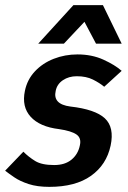

<svg xmlns="http://www.w3.org/2000/svg" viewBox="-36 -720 498 748"><path d="M-16 -55 55 -129Q76 -108 101.5 -92.5Q127 -77 175 -77Q217 -77 242.5 -98Q268 -119 275 -153Q282 -182 262 -196Q242 -210 194 -217Q119 -226 83.5 -265Q48 -304 61 -366Q70 -410 100 -442Q130 -474 173.5 -491Q217 -508 266 -508Q322 -508 367 -487.5Q412 -467 438 -444L370 -382Q352 -397 326 -410Q300 -423 263 -423Q232 -423 209 -407.5Q186 -392 181 -366Q169 -314 238 -305Q335 -294 372.5 -259Q410 -224 395 -153Q379 -78 318.5 -35Q258 8 156 8Q109 8 75.5 -3Q42 -14 20 -29Q-2 -44 -16 -55ZM113 -550 250 -700H365L438 -550H338L293 -635L213 -550Z"/></svg>

Font: Epunda Sans SemiBold
Style: Italic
Weight: 600
Italic angle: -12.0243°
Designer: Simon Atzbach
Foundry: typofactur
Version: Version 2.204; ttfautohint (v1.8.4.7-5d5b)